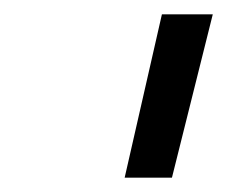

<svg xmlns="http://www.w3.org/2000/svg" viewBox="-20 -714 317 268"><path d="M277 -694H206L154 -466H220Z"/></svg>

Font: RazerF5
Style: Italic
Weight: 400
Foundry: Razer Inc.
Version: Version 2